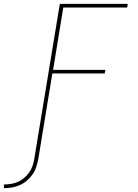

<svg xmlns="http://www.w3.org/2000/svg" viewBox="-98 -755 718 998"><path d="M-77 223 -78 204Q-60 204 -41.5 201Q-23 198 -5.5 190.5Q12 183 27.5 170Q43 157 54 141Q65 125 71 107.5Q77 90 80 72L213 -735H566L563 -716H231L178 -392H450L446 -373H174L101 72Q97 92 90.5 112.5Q84 133 71.5 151Q59 169 42 183.5Q25 198 5 207Q-15 216 -36 219.5Q-57 223 -77 223Z"/></svg>

Font: Iosevka Thin Extended
Style: Italic
Weight: 100
Width: 7
Italic angle: -9°
Monospace: yes
Designer: Belleve Invis
Foundry: Belleve Invis
Version: Version 32.5.0; ttfautohint (v1.8.4)